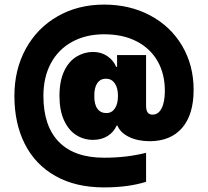

<svg xmlns="http://www.w3.org/2000/svg" viewBox="-20 -774 911 840"><path d="M240.2 -354.5Q240.2 -419.9 260.7 -462.9Q281.2 -505.9 314.5 -526.1Q347.7 -546.4 386.7 -546.9Q423.8 -546.4 450.2 -528.1Q476.6 -509.8 488.3 -481.4H492.2V-533.2H619.1V-311.5Q619.1 -291.5 626 -282Q632.8 -272.5 647.5 -272.5Q672.9 -272.5 687 -300Q701.2 -327.6 701.2 -377Q701.2 -451.2 669.2 -506.8Q637.2 -562.5 577.4 -593.3Q517.6 -624 435.5 -624Q355.5 -624 295.2 -590.8Q234.9 -557.6 202.4 -496.8Q169.9 -436 169.9 -354.5Q169.9 -222.7 237.5 -153.3Q305.2 -84 435.5 -84Q534.7 -84 619.1 -105.5V21.5Q540 45.9 435.5 45.9Q311 45.9 222.7 -3.9Q134.3 -53.7 88.6 -144Q43 -234.4 43 -354.5Q43 -469.7 92.8 -560.5Q142.6 -651.4 231.9 -702.6Q321.3 -753.9 435.5 -753.9Q548.3 -753.9 637.7 -706.1Q727.1 -658.2 777.1 -573.2Q827.1 -488.3 827.1 -380.9Q827.1 -272.9 776.9 -214.6Q726.6 -156.2 633.8 -156.2Q581.1 -156.7 543.7 -175.3Q506.3 -193.8 493.7 -224.6H490.2Q478 -196.3 451.2 -179.2Q424.3 -162.1 386.7 -162.1Q346.2 -162.1 313 -183.3Q279.8 -204.6 260 -247.8Q240.2 -291 240.2 -354.5ZM496.1 -354.5Q496.1 -390.1 481.9 -409.9Q467.8 -429.7 443.4 -429.7Q418.9 -429.7 405.5 -409.9Q392.1 -390.1 392.6 -354.5Q392.1 -317.9 406 -298.6Q419.9 -279.3 445.3 -279.3Q468.8 -279.3 482.4 -299.3Q496.1 -319.3 496.1 -354.5Z"/></svg>

Font: Pretendard GOV Black
Style: Regular
Weight: 900
Designer: Base glyphs from Inter by Rasmus Andersson; Hangeul glyphs from Noto Sans CJK(Source Han Sans) by Jang Soo-young and Kan
Foundry: Kil Hyung-jin
Version: Version 1.309